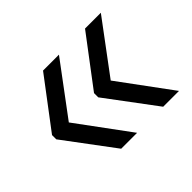

<svg xmlns="http://www.w3.org/2000/svg" viewBox="-96 -586 687 687"><g transform="rotate(-45 247.5 -243.0)"><path d="M470 -441 323.5 -244.5 470 -45.5H390L249.5 -233.5V-255L390 -441ZM258 -441 111.5 -244.5 258 -45.5H177.5L37 -233.5V-255L177.5 -441Z"/></g></svg>

Font: Anek Devanagari
Style: Regular
Weight: 400
Designer: Kailash Malviya (Devanagari) & Yesha Goshar (Latin)
Foundry: Ek Type
Version: Version 1.003